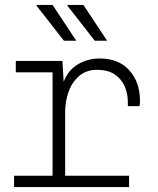

<svg xmlns="http://www.w3.org/2000/svg" viewBox="-20 -758 640 778"><path d="M37 0V-46H193V-465H44V-511H233L238 -427Q256 -474 296 -497.5Q336 -521 383 -521Q462 -521 504.5 -472.5Q547 -424 547 -352V-342Q547 -337 545 -328H498V-344Q498 -378 485.5 -407.5Q473 -437 445.5 -456Q418 -475 373 -475Q329 -475 300 -449.5Q271 -424 257.5 -385Q244 -346 244 -304V-46H503V0ZM364 -593 253 -735 254 -738H318L414 -593ZM239 -593 128 -735 129 -738H193L289 -593Z"/></svg>

Font: Chivo Mono Medium Thin
Style: Regular
Weight: 250
Monospace: yes
Version: Version 1.008